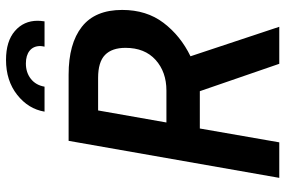

<svg xmlns="http://www.w3.org/2000/svg" viewBox="-175 -773 948 638"><g transform="rotate(-90 299.0 -454.0)"><path d="M150 -700H370Q473 -700 529 -656Q585 -612 585 -522Q585 -441 542 -384.5Q499 -328 431 -295L529 0H406L315 -264H191L145 0H27ZM317 -375Q379 -375 419 -411Q459 -447 459 -511Q459 -556 435.5 -579Q412 -602 359 -602H251L211 -375ZM419 -908Q481 -908 515 -878.5Q549 -849 549 -803Q549 -794 547 -780H463Q465 -790 465 -794Q465 -817 449.5 -829.5Q434 -842 407 -842Q377 -842 356 -825.5Q335 -809 330 -780H247Q256 -834 303 -871Q350 -908 419 -908Z"/></g></svg>

Font: Cabin SemiBold
Style: Italic
Weight: 600
Italic angle: -7°
Designer: Pablo Impallari
Foundry: Pablo Impallari. http://www.impallari.com Igino Marini. http://www.ikern.com
Version: Version 2.200